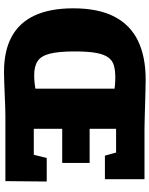

<svg xmlns="http://www.w3.org/2000/svg" viewBox="88 -844 763 980"><g transform="rotate(90 470.0 -354.5)"><path d="M347 7Q239 7 167 -32.5Q95 -72 59 -150.5Q23 -229 23 -346Q23 -474 65 -555.5Q107 -637 188 -676.5Q269 -716 387 -716Q407 -716 442 -715Q477 -714 515.5 -713Q554 -712 586.5 -711Q619 -710 634 -710H895V-508H775L752 -591L788 -565H608L638 -595V-400L608 -430H812V-290H608L638 -320V-115L608 -145H800L763 -115L787 -211H907L905 0H570Q553 0 524 1Q495 2 461.5 3.5Q428 5 397.5 6Q367 7 347 7ZM433 -103V-606L476 -551Q459 -554 443.5 -556Q428 -558 412 -559.5Q396 -561 375 -561Q340 -561 315 -554Q290 -547 274 -525.5Q258 -504 250.5 -463Q243 -422 243 -353Q243 -272 254.5 -227Q266 -182 292.5 -164.5Q319 -147 364 -147Q386 -147 408 -149.5Q430 -152 446.5 -155Q463 -158 466 -159Z"/></g></svg>

Font: Bitter Thin Black
Style: Regular
Weight: 900
Version: Version 3.020